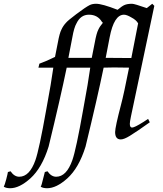

<svg xmlns="http://www.w3.org/2000/svg" viewBox="-177 -731 866 1019"><path d="M631 -711 642 -700 518 -113Q512 -84 512 -74Q512 -54 524 -54Q537 -54 583 -83L609 -100L618 -82Q551 -34 512 -10Q481 9 464 9Q434 9 434 -30Q434 -56 466 -178Q480 -230 508 -372Q416 -374 373 -372Q340 -212 277 47Q242 160 180 216Q122 268 73 268Q52 268 39 260Q44 252 51 221Q58 195 61 182L75 178Q95 207 121 207Q176 207 207 119Q227 62 264 -147Q292 -297 302 -372H177Q144 -212 81 47Q46 160 -16 216Q-74 268 -123 268Q-144 268 -157 260Q-153 254 -144 221Q-136 190 -135 182L-121 178Q-101 207 -75 207Q-20 207 11 119Q31 62 68 -147Q96 -297 106 -372H27L32 -393Q71 -407 115 -429L130 -505Q139 -555 149 -574Q158 -594 174 -611Q183 -622 228 -656Q277 -693 299 -704Q313 -711 333 -711Q365 -711 447 -679Q471 -699 483 -704Q498 -711 524 -711Q536 -711 602 -688ZM520 -423 556 -607Q546 -625 521 -638Q496 -653 481 -653Q428 -653 405 -533L384 -424ZM369 -610 364 -615Q341 -653 295 -653Q251 -653 229 -607Q216 -585 207 -533L186 -424H310L326 -505Q335 -555 345 -574Q352 -590 369 -610Z"/></svg>

Font: GFS Didot
Style: Italic
Weight: 400
Italic angle: -12°
Designer: Takis Katsoulidis and George D. Matthiopoulos
Foundry: George Matthiopoulos and Takis Katsoulidis
Version: Version 1.0